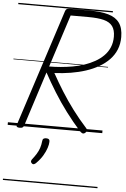

<svg xmlns="http://www.w3.org/2000/svg" viewBox="-79 -984 959 1458"><g transform="rotate(5 400.5 -255.0)"><path d="M92 14Q79 14 72.5 9.5Q66 5 69 -6L359 -900Q363 -910 369.5 -914.5Q376 -919 392 -919H545Q631 -919 688 -902.5Q745 -886 773 -846.5Q801 -807 801 -739Q801 -687 783.5 -644Q766 -601 733.5 -567Q701 -533 656 -507Q611 -481 557.5 -463.5Q504 -446 443.5 -436Q383 -426 319 -423Q356 -356 398 -289Q440 -222 489 -156.5Q538 -91 596 -27Q603 -20 604 -11.5Q605 -3 592 9Q580 18 571 14.5Q562 11 551 0Q493 -65 440.5 -135Q388 -205 343 -277.5Q298 -350 259 -422L125 -5Q121 5 114.5 9.5Q108 14 92 14ZM275 -469Q318 -469 363.5 -473Q409 -477 454.5 -485Q500 -493 542.5 -507.5Q585 -522 621.5 -542.5Q658 -563 686 -591Q714 -619 729.5 -655.5Q745 -692 745 -737Q745 -788 723.5 -817Q702 -846 657 -857.5Q612 -869 540 -869H404ZM209 276Q201 269 200.5 262Q200 255 206 246Q225 222 239 199.5Q253 177 261 153Q269 129 272 99Q273 86 280.5 81Q288 76 300 76Q315 76 321.5 82.5Q328 89 327 101Q327 119 318 147Q309 175 290.5 206.5Q272 238 242 268Q235 276 226 279.5Q217 283 209 276ZM0 410H721V420H0ZM0 -20H721V0H0ZM0 -505H721V-500H0ZM0 -930H721V-920H0Z"/></g></svg>

Font: Playwrite DE LA Guides
Style: Regular
Weight: 400
Designer: Veronika Burian, José Scaglione
Foundry: TypeTogether
Version: Version 1.003